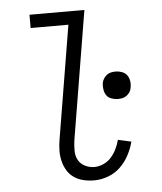

<svg xmlns="http://www.w3.org/2000/svg" viewBox="-53 -781 706 836"><g transform="rotate(-5 300.0 -363.5)"><path d="M325 8Q301 8 278 2.5Q255 -3 237 -15.5Q219 -28 207.5 -47Q196 -66 190.5 -88.5Q185 -111 185.5 -134.5Q186 -158 190 -182L272 -677H107V-735H347L254 -173Q251 -151 251 -128.5Q251 -106 260.5 -88Q270 -70 289.5 -60Q309 -50 331 -50Q351 -50 371 -59Q391 -68 405 -84Q419 -100 428.5 -119.5Q438 -139 443 -159L501 -146Q493 -116 478 -87.5Q463 -59 439.5 -36.5Q416 -14 385.5 -3Q355 8 325 8ZM459 -336Q445 -336 431 -341Q417 -346 409.5 -356.5Q402 -367 399.5 -381.5Q397 -396 399 -411Q401 -421 406.5 -430Q412 -439 420.5 -445.5Q429 -452 439 -454Q449 -456 459 -456Q473 -456 486.5 -451Q500 -446 508 -435.5Q516 -425 518.5 -410.5Q521 -396 518 -381Q517 -371 511.5 -362Q506 -353 497 -346.5Q488 -340 478.5 -338Q469 -336 459 -336Z"/></g></svg>

Font: Iosevka HT Light Extended
Style: Italic
Weight: 300
Width: 7
Italic angle: -9°
Monospace: yes
Designer: Belleve Invis
Foundry: Belleve Invis
Version: Version 32.3.0; ttfautohint (v1.8.4)